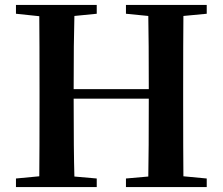

<svg xmlns="http://www.w3.org/2000/svg" viewBox="-20 -762 907 782"><path d="M822 -706 727 -697Q726 -597 726 -395V-346Q726 -144 727 -44L822 -35V0H493V-35L584 -43Q586 -142 586 -360H280Q280 -143 283 -43L374 -35V0H45V-35L140 -44Q141 -143 141 -346V-395Q141 -596 140 -696L45 -706V-742H374V-706L283 -697Q280 -599 280 -399H586Q586 -598 584 -697L493 -706V-742H822Z"/></svg>

Font: Swei Spring CJKtc
Style: Bold
Weight: 700
Version: Version 1.021